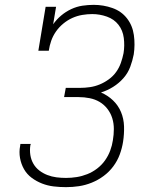

<svg xmlns="http://www.w3.org/2000/svg" viewBox="-20 -763 640 791"><path d="M252 8Q226 8 201 5Q176 2 153 -7Q130 -16 110.5 -30.5Q91 -45 79 -66Q67 -87 62.5 -112Q58 -137 63 -162Q63 -164 63.5 -166Q64 -168 64 -170H107Q106 -169 106 -167.5Q106 -166 105 -164Q102 -144 105 -124.5Q108 -105 117.5 -88.5Q127 -72 142 -60.5Q157 -49 175 -42Q193 -35 212.5 -32.5Q232 -30 252 -30Q274 -30 296 -33.5Q318 -37 339.5 -45.5Q361 -54 380 -68.5Q399 -83 412.5 -102Q426 -121 434 -142.5Q442 -164 445 -185Q449 -208 449 -231.5Q449 -255 442.5 -276Q436 -297 422.5 -314.5Q409 -332 390.5 -343Q372 -354 349.5 -358.5Q327 -363 304 -363H244L251 -401H310Q330 -401 350.5 -404Q371 -407 390.5 -415Q410 -423 428 -436Q446 -449 458.5 -466.5Q471 -484 478 -504Q485 -524 489 -544Q494 -575 490 -606.5Q486 -638 468 -661Q450 -684 420.5 -694.5Q391 -705 360 -705Q340 -705 319 -701.5Q298 -698 278 -689Q258 -680 240.5 -665.5Q223 -651 210.5 -633Q198 -615 191 -595Q184 -575 181 -554H138L168 -735H211L199 -663Q213 -683 232 -699Q251 -715 273.5 -725.5Q296 -736 319.5 -739.5Q343 -743 366 -743Q406 -743 443 -730Q480 -717 503 -687.5Q526 -658 531.5 -618.5Q537 -579 531 -539Q526 -513 516.5 -487.5Q507 -462 488.5 -441Q470 -420 446 -405Q422 -390 396 -382Q424 -370 445.5 -349.5Q467 -329 478.5 -301.5Q490 -274 491 -242.5Q492 -211 487 -179Q483 -153 473.5 -127Q464 -101 447 -78Q430 -55 407 -38Q384 -21 358 -10.5Q332 0 305.5 4Q279 8 252 8Z"/></svg>

Font: Iosevka Curly Slab XLtEx
Style: Italic
Weight: 200
Width: 7
Italic angle: -9°
Monospace: yes
Designer: Belleve Invis
Foundry: Belleve Invis
Version: Version 11.1.0; ttfautohint (v1.8.3)